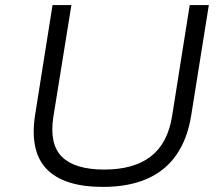

<svg xmlns="http://www.w3.org/2000/svg" viewBox="-20 -725 879 753"><path d="M384 8Q306 8 250.5 -10Q195 -28 162 -63Q129 -98 118 -150Q107 -202 117 -270L186 -705H260L189 -265Q173 -159 223.5 -109.5Q274 -60 389 -60Q505 -60 571.5 -111.5Q638 -163 655 -270L724 -705H799L730 -273Q715 -179 671 -116.5Q627 -54 555 -23Q483 8 384 8Z"/></svg>

Font: Nunito Sans 7pt SemiExpanded Light
Style: Italic
Weight: 300
Width: 6
Italic angle: -9°
Designer: Vernon Adams
Foundry: Vernon Adams
Version: Version 3.101;gftools[0.9.27]